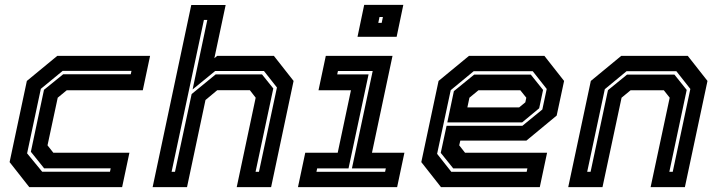

<svg xmlns="http://www.w3.org/2000/svg" viewBox="-20 -770 2950 790"><path d="M100.5 0 19.5 -103 90.5 -437 215.5 -540H597.5L567.5 -398.5H254.5L217.5 -368L175.5 -172L199.5 -141.5H512.5L482.5 0ZM153.5 -63.5H432.5L435.5 -77.5H161.5L107 -145.5L161 -400.5L240 -464.5H518L521 -478.5H238L148 -404.5L91.5 -139Z M608 0 767 -749.5H908.5L862 -530.5L873.5 -540H1107L1188 -437L1095.5 0H954L1032 -368L1008 -399H874L825.5 -358.5L749.5 0ZM686 -63H700L768.5 -383L867.5 -464H1058L1104.5 -406L1031.5 -63H1045.5L1119.5 -410L1066 -478H865.5L772.5 -402L833 -688H819Z M1451 -618.5 1478.5 -750H1639.5L1612 -618.5ZM1536.5 -676H1550.5L1555.5 -700H1541.5ZM1206 0 1236 -141.5H1369.5L1424 -398.5H1290.5L1320.5 -540H1595L1510.5 -141.5H1644L1614 0ZM1282 -63H1564.5L1567.5 -77H1428L1513.5 -478H1370.5L1367.5 -464H1496.5L1414 -77H1285Z M2220 -540 2301 -437 2270.5 -294.5 2146 -191.5H1874L1869.5 -172L1893.5 -141.5H2231L2201 0H1794.5L1713.5 -103L1784.5 -437L1909.5 -540ZM2164 -463 2214.5 -400 2198.5 -324.5 2128.5 -266.5H1820.5L1847.5 -395L1931 -463ZM2172 -477H1929L1834.5 -399L1778.5 -137L1837 -63H2147L2150 -77H1845L1793.5 -141L1817.5 -252.5H2129.5L2211.5 -319.5L2229.5 -404ZM2121 -398.5H1948.5L1911.5 -368L1903 -328H2116L2141.5 -349L2145.5 -368Z M2318 0 2411 -437 2536 -540H2810L2891 -437L2798 0H2657L2735.5 -368L2711.5 -398.5H2574.5L2537.5 -368L2459 0ZM2396 -63H2410L2481.5 -399L2560 -463H2755L2805.5 -400L2734 -63H2748L2820.5 -404L2763 -477H2558L2468.5 -403Z"/></svg>

Font: Tourney
Style: Bold Italic
Weight: 700
Italic angle: -12°
Version: Version 1.015